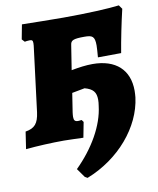

<svg xmlns="http://www.w3.org/2000/svg" viewBox="-111 -733 844 1025"><g transform="rotate(-10 310.5 -221.0)"><path d="M411 -376C376 -376 338 -371 296 -363L317 -496C320 -520 332 -527 393 -527C436 -527 450 -521 450 -470C450 -454 448 -433 446 -406L572 -407C583 -474 603 -572 619 -639L604 -660C551 -653 431 -647 301 -647C237 -647 136 -649 77 -650L62 -571L76 -556C80 -557 93 -559 103 -559C115 -559 120 -556 120 -541C120 -533 119 -523 117 -509L75 -174C67 -114 47 -91 -3 -83L-17 10C42 4 127 0 190 0C213 0 261 2 295 3L311 -80L302 -92C295 -91 288 -90 283 -90C266 -90 260 -97 260 -116C260 -123 261 -131 262 -140L278 -243L347 -256C391 -244 408 -225 408 -183C408 -173 407 -162 405 -150C393 -46 328 67 232 162L266 210L280 218C458 148 586 -3 606 -161C607 -173 608 -185 608 -197C608 -310 537 -376 411 -376Z"/></g></svg>

Font: Alegreya SC Black
Style: Italic
Weight: 900
Italic angle: -7°
Designer: Juan Pablo del Peral
Foundry: Huerta Tipografica
Version: Version 2.007;PS 002.007;hotconv 1.0.88;makeotf.lib2.5.64775